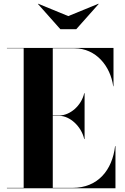

<svg xmlns="http://www.w3.org/2000/svg" viewBox="-20 -1006 666 1026"><path d="M345 -920 184 -986 182.5 -985 302.5 -850H387.5L507.5 -985L506 -986ZM430 -263H432V-508H430C415 -441 354 -389 297 -389H262V-748H377C494 -748 570 -652 585 -545H586.5V-750H17V-748H106.5V-2H17V0H597V-225H595C580 -98 504 -2 367 -2H262V-387H297C354 -387 415 -330 430 -263Z"/></svg>

Font: Bodoni* 96pt
Style: Bold
Weight: 700
Version: Version 2.3